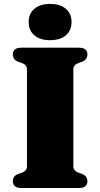

<svg xmlns="http://www.w3.org/2000/svg" viewBox="-20 -938 500 958"><path d="M346 -109Q346 -96.5 352.5 -88.8Q359 -81 371.5 -76.5L390.5 -69.5Q416 -59.5 416 -33Q416 -18 405.8 -9Q395.5 0 374 0H86Q64.5 0 54.2 -9Q44 -18 44 -33Q44 -59.5 69.5 -69.5L89 -76.5Q102 -81 108.2 -88.8Q114.5 -96.5 114.5 -109V-591Q114.5 -603.5 108.2 -611.2Q102 -619 89 -623.5L69.5 -630.5Q44 -640.5 44 -667Q44 -682.5 54.2 -691.2Q64.5 -700 86 -700H374Q395.5 -700 405.8 -691.2Q416 -682.5 416 -667Q416 -640.5 390.5 -630.5L371.5 -623.5Q359 -619 352.5 -611.2Q346 -603.5 346 -591ZM230 -737.5Q180 -737.5 151.5 -761.8Q123 -786 123 -828.5Q123 -869.5 151.5 -894Q180 -918.5 230 -918.5Q280.5 -918.5 308.8 -894Q337 -869.5 337 -828.5Q337 -786.5 308.8 -762Q280.5 -737.5 230 -737.5Z"/></svg>

Font: Fraunces Black
Style: Regular
Weight: 900
Version: Version 1.000;[b76b70a41]